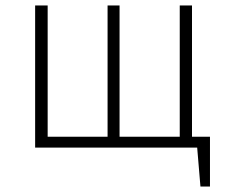

<svg xmlns="http://www.w3.org/2000/svg" viewBox="-20 -542 836 705"><path d="M751 -40V143H716L704 0H109V-522H155V-40H375V-522H419V-40H640V-522H685V-40Z"/></svg>

Font: FiraGO ExtraLight
Style: Regular
Weight: 200
Designer: bBox Type
Foundry: bBox Type GmbH
Version: Version 1.001